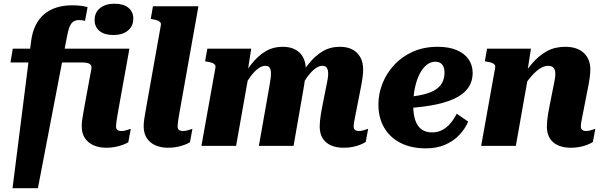

<svg xmlns="http://www.w3.org/2000/svg" viewBox="-20 -768 3180 1011"><path d="M179.6 223H46L143.4 -547.4Q149.4 -597.8 167.4 -634.3Q185.4 -670.8 213.6 -694.1Q241.8 -717.4 278.7 -728.7Q315.6 -740 359.8 -740Q390 -740 409.8 -737Q429.6 -734 441.2 -730.2L427.6 -657.8Q422.8 -659.8 414.9 -661.1Q407 -662.4 397.2 -662.4Q380 -662.4 368.2 -655.5Q356.4 -648.6 348.3 -631.4Q340.2 -614.2 334.4 -583.8ZM539.8 10Q502.6 10 473.3 -2.7Q444 -15.4 427.2 -40.4Q410.4 -65.4 410.4 -102.8Q410.4 -117 412.2 -132.3Q414 -147.6 417.8 -168.3Q421.6 -189 426.6 -218L461 -404.6Q463.4 -416.2 459.1 -423.8Q454.8 -431.4 444.1 -435.2Q433.4 -439 415.2 -439H35.2L47.2 -511.6H661.4L604 -192.8Q600.4 -171.2 597.3 -153.9Q594.2 -136.6 592.6 -124Q591 -111.4 591 -102.8Q591 -89.8 598.1 -84Q605.2 -78.2 619.4 -78.2Q630.2 -78.2 640.1 -80.9Q650 -83.6 657.7 -86.2Q665.4 -88.8 668.6 -89.6L655.6 -19Q645.6 -12.6 628 -5.9Q610.4 0.8 588.1 5.4Q565.8 10 539.8 10ZM576.4 -583.6Q530 -583.6 504.1 -604.9Q478.2 -626.2 478.2 -662.6Q478.2 -702 506.5 -725.2Q534.8 -748.4 583.6 -748.4Q630 -748.4 655.9 -727.3Q681.8 -706.2 681.8 -669.8Q681.8 -630.4 653.5 -607Q625.2 -583.6 576.4 -583.6Z M826.6 -633Q829 -643.8 824.5 -650Q820 -656.2 810 -660Q800 -663.8 783.6 -666.6L773.8 -668.6L785.4 -735H1024.8L928.2 -192.8Q924.6 -171.2 921.5 -153.9Q918.4 -136.6 916.8 -124Q915.2 -111.4 915.2 -102.8Q915.2 -89.8 922.3 -84Q929.4 -78.2 944 -78.2Q954.8 -78.2 964.7 -80.9Q974.6 -83.6 982.3 -86.2Q990 -88.8 993.2 -89.6L980.2 -19Q970.2 -12.6 952.9 -5.9Q935.6 0.8 913.3 5.4Q891 10 865 10Q827.8 10 798.7 -2.7Q769.6 -15.4 753.1 -40.4Q736.6 -65.4 736.6 -102.8Q736.6 -117 738.4 -132.5Q740.2 -148 744 -168.9Q747.8 -189.8 752.8 -218.8Z M1040.6 0H1223.2L1292.8 -392.8L1282 -378.2L1302.8 -511.6H1071.6L1060 -445.2L1071 -443.2Q1087 -440.8 1097.2 -437Q1107.4 -433.2 1111.9 -426.8Q1116.4 -420.4 1114 -409.6ZM1857.6 -192.8 1878.4 -298.6Q1885.8 -334.6 1889 -359.2Q1892.2 -383.8 1892.2 -402.8Q1892.2 -439.2 1877.8 -465.8Q1863.4 -492.4 1836.3 -507Q1809.2 -521.6 1770.2 -521.6Q1718.8 -521.6 1679 -497.9Q1639.2 -474.2 1605.5 -432Q1571.8 -389.8 1539 -333.6L1552.8 -288.8Q1574 -329.4 1595.2 -359Q1616.4 -388.6 1637.2 -405Q1658 -421.4 1677.8 -421.4Q1694.8 -421.4 1701.4 -410.1Q1708 -398.8 1708 -380Q1708 -367.4 1705.5 -351.8Q1703 -336.2 1698 -313.2L1679 -218Q1673 -189 1669.7 -167.7Q1666.4 -146.4 1664.9 -131.1Q1663.4 -115.8 1663.4 -102.2Q1663.4 -64.2 1679.3 -39.2Q1695.2 -14.2 1723.7 -2.1Q1752.2 10 1789.4 10Q1814.8 10 1836.8 5.7Q1858.8 1.4 1876.6 -5.9Q1894.4 -13.2 1905.6 -20.2L1918.6 -89.6Q1916 -88.8 1908 -86.2Q1900 -83.6 1890.4 -80.9Q1880.8 -78.2 1870 -78.2Q1856.4 -78.2 1849.3 -84Q1842.2 -89.8 1842.2 -102.8Q1842.2 -111.4 1844.3 -124Q1846.4 -136.6 1850 -153.9Q1853.6 -171.2 1857.6 -192.8ZM1343.2 0H1525.8L1578 -299.2Q1581.2 -317.2 1583.3 -332.1Q1585.4 -347 1587 -359.5Q1588.6 -372 1589.4 -382.4Q1590.2 -392.8 1590.2 -402.8Q1590.2 -439.2 1576.1 -465.8Q1562 -492.4 1535.1 -507Q1508.2 -521.6 1469.2 -521.6Q1418.2 -521.6 1378.4 -497.9Q1338.6 -474.2 1305.1 -432Q1271.6 -389.8 1238.8 -333.6L1252.6 -288.8Q1273.8 -329.4 1294.7 -359Q1315.6 -388.6 1336.5 -405Q1357.4 -421.4 1377.2 -421.4Q1394.2 -421.4 1400.5 -410.7Q1406.8 -400 1406.8 -381.2Q1406.8 -369.8 1404.8 -353Q1402.8 -336.2 1398.4 -313.2Z M2223 13.2Q2145 13.2 2088.9 -15.5Q2032.8 -44.2 2002.7 -96.2Q1972.6 -148.2 1972.6 -217.6Q1972.6 -274.2 1994 -328.5Q2015.4 -382.8 2056 -426.5Q2096.6 -470.2 2154.3 -495.9Q2212 -521.6 2284.2 -521.6Q2344.4 -521.6 2385.5 -503.9Q2426.6 -486.2 2447.7 -455.2Q2468.8 -424.2 2468.8 -384.4Q2468.8 -337.8 2443.7 -303.5Q2418.6 -269.2 2368.1 -246.5Q2317.6 -223.8 2242.3 -211.5Q2167 -199.2 2066.6 -195.6L2076.4 -255Q2144.2 -257.2 2191 -266.4Q2237.8 -275.6 2266.3 -291.6Q2294.8 -307.6 2307.7 -331.3Q2320.6 -355 2320.6 -386.8Q2320.6 -404 2315.2 -416.6Q2309.8 -429.2 2299.1 -436.1Q2288.4 -443 2271.4 -443Q2247.4 -443 2226.7 -426.5Q2206 -410 2190.2 -379.8Q2174.4 -349.6 2165.2 -307.4Q2156 -265.2 2156 -212.8Q2156 -165 2167.2 -133.4Q2178.4 -101.8 2200.4 -86.3Q2222.4 -70.8 2255 -70.8Q2285.4 -70.8 2309.3 -83.7Q2333.2 -96.6 2352 -118.8Q2370.8 -141 2385 -169.2L2445.4 -127.6Q2428.2 -88.4 2397.5 -56.3Q2366.8 -24.2 2323 -5.5Q2279.2 13.2 2223 13.2Z M2513.6 0H2696.2L2765.8 -392.8L2755 -378.2L2775.8 -511.6H2544.6L2533 -445.2L2544 -443.2Q2560 -440.8 2570.2 -437Q2580.4 -433.2 2584.9 -426.8Q2589.4 -420.4 2587 -409.6ZM3053.8 -192.8 3074.6 -298.6Q3082 -334.6 3085.2 -359.2Q3088.4 -383.8 3088.4 -402.8Q3088.4 -457 3053.9 -489.3Q3019.4 -521.6 2956.2 -521.6Q2901.6 -521.6 2859 -498.1Q2816.4 -474.6 2780.5 -432.2Q2744.6 -389.8 2710.6 -333.6L2724.4 -288.8Q2747.4 -329.8 2771.9 -359.4Q2796.4 -389 2820.1 -405.2Q2843.8 -421.4 2865.6 -421.4Q2886.8 -421.4 2895.5 -410.1Q2904.2 -398.8 2904.2 -380Q2904.2 -367.4 2901.7 -351.8Q2899.2 -336.2 2894.2 -313.2L2875.2 -218Q2869.2 -189 2865.9 -167.7Q2862.6 -146.4 2861.1 -131.1Q2859.6 -115.8 2859.6 -102.2Q2859.6 -64.2 2875.5 -39.2Q2891.4 -14.2 2919.9 -2.1Q2948.4 10 2985.6 10Q3011 10 3033 5.7Q3055 1.4 3072.8 -5.9Q3090.6 -13.2 3101.8 -20.2L3114.8 -89.6Q3112.2 -88.8 3104.2 -86.2Q3096.2 -83.6 3086.6 -80.9Q3077 -78.2 3066.2 -78.2Q3052.6 -78.2 3045.5 -84Q3038.4 -89.8 3038.4 -102.8Q3038.4 -111.4 3040.5 -124Q3042.6 -136.6 3046.2 -153.9Q3049.8 -171.2 3053.8 -192.8Z"/></svg>

Font: Roboto Serif 20pt
Style: Italic
Weight: 400
Italic angle: -10°
Designer: Greg Gazdowicz
Foundry: Commercial Type
Version: Version 1.008